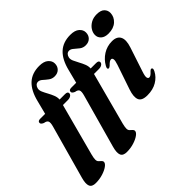

<svg xmlns="http://www.w3.org/2000/svg" viewBox="-226 -984 1449 1449"><g transform="rotate(-45 498.5 -260.0)"><path d="M53 -417Q53 -436 79 -436H131.5L159 -543.5Q181 -633.5 229 -678.5Q277 -723.5 355.5 -723.5Q404 -723.5 428.2 -702.2Q452.5 -681 452.5 -652.5Q452.5 -622.5 433.5 -603.5Q414.5 -584.5 383 -584.5Q356 -584.5 335.8 -599.8Q315.5 -615 298.8 -630.2Q282 -645.5 265 -645.5Q250.5 -645.5 240.8 -635.8Q231 -626 227.5 -610Q224 -593 233 -572.5Q242 -552 254.8 -529Q267.5 -506 277 -482.2Q286.5 -458.5 285 -435H343Q370.5 -435 370.5 -417Q370.5 -405 358 -396.5Q345.5 -388 325.5 -388H273.5L162 30Q158 45.5 156.2 56.8Q154.5 68 154.5 76.5Q154.5 92 163 100.8Q171.5 109.5 180.2 116.8Q189 124 189 134.5Q189 150 166.5 166.2Q144 182.5 108.2 193.5Q72.5 204.5 33 204.5Q-7 204.5 -17.5 179.5Q-28 154.5 -13.5 102L105.5 -325.5Q115.5 -361 109 -375.2Q102.5 -389.5 76 -393.5Q62 -400 57.5 -405.5Q53 -411 53 -417ZM384.5 -417Q384.5 -436 410.5 -436H463L490.5 -543.5Q512.5 -633.5 560.5 -678.5Q608.5 -723.5 687 -723.5Q735.5 -723.5 759.8 -702.2Q784 -681 784 -652.5Q784 -622.5 765 -603.5Q746 -584.5 714.5 -584.5Q687.5 -584.5 667.2 -599.8Q647 -615 630.2 -630.2Q613.5 -645.5 596.5 -645.5Q582 -645.5 572.2 -635.8Q562.5 -626 559 -610Q555.5 -593 564.5 -572.5Q573.5 -552 586.2 -529Q599 -506 608.5 -482.2Q618 -458.5 616.5 -435H674.5Q702 -435 702 -417Q702 -405 689.5 -396.5Q677 -388 657 -388H605L493.5 30Q489.5 45.5 487.8 56.8Q486 68 486 76.5Q486 92 494.5 100.8Q503 109.5 511.8 116.8Q520.5 124 520.5 134.5Q520.5 150 498 166.2Q475.5 182.5 439.8 193.5Q404 204.5 364.5 204.5Q324.5 204.5 314 179.5Q303.5 154.5 318 102L437 -325.5Q447 -361 440.5 -375.2Q434 -389.5 407.5 -393.5Q393.5 -400 389 -405.5Q384.5 -411 384.5 -417ZM898.5 -525.5Q859.5 -525.5 838.5 -544.5Q817.5 -563.5 818 -591.5Q818.5 -616.5 833.5 -639.5Q848.5 -662.5 875 -677.5Q901.5 -692.5 937 -692.5Q980.5 -692.5 1000 -673Q1019.5 -653.5 1019 -625.5Q1018 -584.5 985.8 -555Q953.5 -525.5 898.5 -525.5ZM876.5 -141Q863.5 -102.5 867 -88.2Q870.5 -74 882 -74Q890 -74 899 -80Q908 -86 921.5 -101Q929 -108 933.5 -109.8Q938 -111.5 942 -109.5Q954 -104 941.5 -79.5Q921 -39 878.8 -13.8Q836.5 11.5 777 11.5Q718 11.5 704.8 -21.2Q691.5 -54 712 -114.5L779 -311.5Q791 -347 788.2 -361.2Q785.5 -375.5 774 -375.5Q766 -375.5 756.5 -369.5Q747 -363.5 731 -347Q718.5 -336.5 710.5 -339.5Q699 -344.5 711 -367Q736 -412 779.2 -439.5Q822.5 -467 875.5 -467Q927 -467 944.5 -433.2Q962 -399.5 940.5 -335Z"/></g></svg>

Font: Fraunces 72pt
Style: Bold Italic
Weight: 700
Italic angle: -16°
Version: Version 1.000;[b76b70a41]